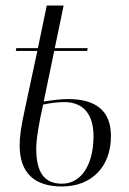

<svg xmlns="http://www.w3.org/2000/svg" viewBox="-20 -664 466 694"><path d="M204 10C310 10 381 -60 381 -172C381 -261 330 -306 225 -306C203 -306 169 -302 138 -297L176 -480H295L297 -490H178L210 -644H149L117 -490H39L37 -480H115L69 -265C56 -206 51 -170 51 -139C51 -39 104 10 204 10ZM204 0C144 0 111 -36 111 -126C111 -163 122 -226 136 -286C158 -291 189 -295 212 -295C285 -295 318 -247 318 -171C318 -74 277 0 204 0Z"/></svg>

Font: Noto Serif Display Condensed Light
Style: Italic
Weight: 300
Width: 3
Italic angle: -12°
Designer: Monotype Design Team
Foundry: Monotype Imaging Inc.
Version: Version 2.009